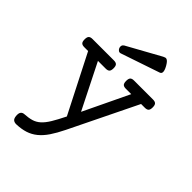

<svg xmlns="http://www.w3.org/2000/svg" viewBox="-249 -784 1098 1098"><g transform="rotate(45 300.0 -234.5)"><path d="M544.4 -451.2Q561 -451.2 568.1 -443.8Q575.2 -436.5 575.2 -418Q575.2 -399.4 568.1 -392.1Q561 -384.8 544.4 -384.8H514.2L314.5 24.4Q291 72.3 268.6 105.5Q246.1 138.7 220.2 159.7Q194.3 180.7 163.3 190.7Q132.3 200.7 92.3 202.1Q78.1 202.6 68.6 195.8Q59.1 189 57.1 169.4Q55.2 147.9 62.3 138.7Q69.3 129.4 82.5 128.4Q116.2 126.5 139.9 119.4Q163.6 112.3 183.1 94.7Q202.6 77.1 221.4 46.1Q240.2 15.1 264.6 -34.2L85.9 -384.8H55.2Q38.6 -384.8 31.5 -392.1Q24.4 -399.4 24.4 -418Q24.4 -436.5 31.5 -443.8Q38.6 -451.2 55.2 -451.2H228Q244.6 -451.2 251.7 -443.8Q258.8 -436.5 258.8 -418Q258.8 -399.4 251.7 -392.1Q244.6 -384.8 228 -384.8H165.5L303.2 -110.4L434.6 -384.8H391.1Q374.5 -384.8 367.4 -392.1Q360.4 -399.4 360.4 -418Q360.4 -436.5 367.4 -443.8Q374.5 -451.2 391.1 -451.2ZM412.6 -665.5Q418.9 -668.9 424.6 -670.4Q430.2 -671.9 435.8 -669.4Q441.4 -667 447.8 -659.9Q454.1 -652.8 461.9 -639.2Q469.2 -626 471.9 -616.9Q474.6 -607.9 474.1 -601.8Q473.6 -595.7 470.2 -592Q466.8 -588.4 461.9 -586.9L227.1 -507.3Q217.8 -504.4 210.7 -509.5Q203.6 -514.6 200.2 -522.9Q196.8 -531.2 199 -539.8Q201.2 -548.3 209.5 -553.2Z"/></g></svg>

Font: Courier Prime
Style: Regular
Weight: 400
Designer: Alan Dague-Greene
Foundry: Quote-Unquote Apps
Version: Version 1.203